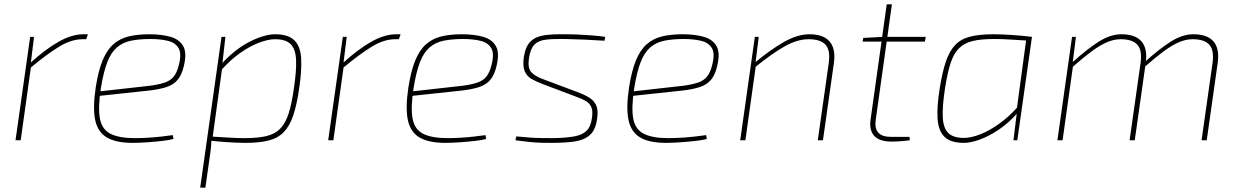

<svg xmlns="http://www.w3.org/2000/svg" viewBox="-20 -651 5751 891"><path d="M138 -480 123 -359 124 -343 76 0H52L120 -480ZM388 -492 380 -469H364Q311 -469 254.5 -434.5Q198 -400 121 -336L122 -360Q190 -422 251.5 -457Q313 -492 368 -492Z M672 -492Q730 -492 771.5 -480Q813 -468 830.5 -436.5Q848 -405 833 -344Q824 -305 805.5 -282Q787 -259 755.5 -248Q724 -237 674 -231L431 -205L434 -226L675 -253Q719 -259 745 -268Q771 -277 786 -295.5Q801 -314 809 -346Q824 -401 809 -427Q794 -453 759 -461.5Q724 -470 679 -470Q626 -470 587.5 -462Q549 -454 522 -430.5Q495 -407 477.5 -361.5Q460 -316 448 -241Q434 -149 444 -99Q454 -49 494 -29.5Q534 -10 606 -10Q635 -10 668 -12Q701 -14 731 -17.5Q761 -21 782 -24L785 -6Q767 -1 732.5 3Q698 7 660.5 9.5Q623 12 596 12Q517 12 475 -13.5Q433 -39 421.5 -95Q410 -151 424 -244Q436 -322 456 -370.5Q476 -419 506 -445.5Q536 -472 577 -482Q618 -492 672 -492Z M1256 -492Q1317 -492 1345.5 -464.5Q1374 -437 1377.5 -381Q1381 -325 1368 -238Q1357 -163 1340.5 -114.5Q1324 -66 1297 -38Q1270 -10 1227 1Q1184 12 1119 12Q1097 12 1075.5 11Q1054 10 1031.5 8.5Q1009 7 986.5 5Q964 3 940 0L950 -18Q1004 -15 1040.5 -12.5Q1077 -10 1116 -10Q1177 -10 1216.5 -19.5Q1256 -29 1280.5 -54Q1305 -79 1319.5 -124.5Q1334 -170 1344 -242Q1356 -322 1354 -372Q1352 -422 1329.5 -445.5Q1307 -469 1256 -469Q1224 -469 1181 -452.5Q1138 -436 1093 -404Q1048 -372 1006 -325V-352Q1038 -388 1072 -414.5Q1106 -441 1139.5 -458Q1173 -475 1203 -483.5Q1233 -492 1256 -492ZM1026 -480 1011 -347 1012 -343 967 -16 961 1Q960 27 957.5 47.5Q955 68 951 94L933 220H909L1008 -480Z M1589 -480 1574 -359 1575 -343 1527 0H1503L1571 -480ZM1839 -492 1831 -469H1815Q1762 -469 1705.5 -434.5Q1649 -400 1572 -336L1573 -360Q1641 -422 1702.5 -457Q1764 -492 1819 -492Z M2123 -492Q2181 -492 2222.5 -480Q2264 -468 2281.5 -436.5Q2299 -405 2284 -344Q2275 -305 2256.5 -282Q2238 -259 2206.5 -248Q2175 -237 2125 -231L1882 -205L1885 -226L2126 -253Q2170 -259 2196 -268Q2222 -277 2237 -295.5Q2252 -314 2260 -346Q2275 -401 2260 -427Q2245 -453 2210 -461.5Q2175 -470 2130 -470Q2077 -470 2038.5 -462Q2000 -454 1973 -430.5Q1946 -407 1928.5 -361.5Q1911 -316 1899 -241Q1885 -149 1895 -99Q1905 -49 1945 -29.5Q1985 -10 2057 -10Q2086 -10 2119 -12Q2152 -14 2182 -17.5Q2212 -21 2233 -24L2236 -6Q2218 -1 2183.5 3Q2149 7 2111.5 9.5Q2074 12 2047 12Q1968 12 1926 -13.5Q1884 -39 1872.5 -95Q1861 -151 1875 -244Q1887 -322 1907 -370.5Q1927 -419 1957 -445.5Q1987 -472 2028 -482Q2069 -492 2123 -492Z M2603 -492Q2634 -492 2666 -490.5Q2698 -489 2729 -486.5Q2760 -484 2789 -480L2785 -462Q2742 -465 2695 -467Q2648 -469 2604 -470Q2548 -471 2513.5 -467Q2479 -463 2460.5 -444.5Q2442 -426 2435 -383Q2428 -338 2443.5 -318.5Q2459 -299 2499 -284L2659 -224Q2692 -212 2714.5 -198Q2737 -184 2747 -161.5Q2757 -139 2751 -100Q2744 -48 2717.5 -24.5Q2691 -1 2647 5.5Q2603 12 2542 12Q2521 12 2495 11.5Q2469 11 2438.5 8Q2408 5 2372 0L2376 -18Q2407 -15 2434 -13Q2461 -11 2488 -10.5Q2515 -10 2546 -10Q2607 -11 2645 -18Q2683 -25 2702.5 -44.5Q2722 -64 2727 -104Q2732 -136 2724 -154Q2716 -172 2699 -182Q2682 -192 2657 -201L2498 -261Q2469 -272 2447 -284.5Q2425 -297 2415 -320.5Q2405 -344 2411 -387Q2419 -437 2443 -459.5Q2467 -482 2507 -487.5Q2547 -493 2603 -492Z M3147 -492Q3205 -492 3246.5 -480Q3288 -468 3305.5 -436.5Q3323 -405 3308 -344Q3299 -305 3280.5 -282Q3262 -259 3230.5 -248Q3199 -237 3149 -231L2906 -205L2909 -226L3150 -253Q3194 -259 3220 -268Q3246 -277 3261 -295.5Q3276 -314 3284 -346Q3299 -401 3284 -427Q3269 -453 3234 -461.5Q3199 -470 3154 -470Q3101 -470 3062.5 -462Q3024 -454 2997 -430.5Q2970 -407 2952.5 -361.5Q2935 -316 2923 -241Q2909 -149 2919 -99Q2929 -49 2969 -29.5Q3009 -10 3081 -10Q3110 -10 3143 -12Q3176 -14 3206 -17.5Q3236 -21 3257 -24L3260 -6Q3242 -1 3207.5 3Q3173 7 3135.5 9.5Q3098 12 3071 12Q2992 12 2950 -13.5Q2908 -39 2896.5 -95Q2885 -151 2899 -244Q2911 -322 2931 -370.5Q2951 -419 2981 -445.5Q3011 -472 3052 -482Q3093 -492 3147 -492Z M3737 -492Q3780 -492 3807 -477Q3834 -462 3845 -432.5Q3856 -403 3850 -360L3799 0H3775L3826 -359Q3834 -418 3811 -443.5Q3788 -469 3733 -469Q3680 -469 3621.5 -436Q3563 -403 3484 -339L3485 -362Q3556 -421 3618.5 -456.5Q3681 -492 3737 -492ZM3501 -480 3486 -360 3487 -342 3439 0H3415L3483 -480Z M4119 -631 4044 -95Q4038 -55 4056 -35.5Q4074 -16 4112 -16H4201L4202 0Q4189 2 4172 3.5Q4155 5 4140 5.5Q4125 6 4117 6Q4061 6 4037 -20.5Q4013 -47 4020 -96L4095 -631ZM4276 -480 4272 -458H3983L3986 -475L4080 -480Z M4590 -492Q4612 -492 4633.5 -491Q4655 -490 4677.5 -488.5Q4700 -487 4722.5 -485Q4745 -483 4769 -480L4759 -462Q4705 -465 4668.5 -467.5Q4632 -470 4593 -470Q4532 -470 4493 -460.5Q4454 -451 4429.5 -426Q4405 -401 4390.5 -355.5Q4376 -310 4365 -238Q4353 -159 4355 -108.5Q4357 -58 4380 -34.5Q4403 -11 4453 -11Q4486 -11 4528.5 -27.5Q4571 -44 4616.5 -76.5Q4662 -109 4703 -155V-128Q4661 -80 4614.5 -49Q4568 -18 4526 -3Q4484 12 4453 12Q4392 12 4363.5 -15.5Q4335 -43 4331 -99Q4327 -155 4341 -242Q4353 -317 4369.5 -365.5Q4386 -414 4412.5 -442Q4439 -470 4482 -481Q4525 -492 4590 -492ZM4744 -480H4769L4701 0H4683L4698 -122L4696 -126Z M4973 -480 4958 -360 4959 -342 4911 0H4887L4955 -480ZM5184 -492Q5249 -492 5277.5 -458.5Q5306 -425 5297 -360L5246 0H5222L5273 -359Q5281 -418 5258 -443.5Q5235 -469 5180 -469Q5148 -469 5114.5 -454Q5081 -439 5043 -410.5Q5005 -382 4956 -339L4957 -362Q5022 -421 5077 -456.5Q5132 -492 5184 -492ZM5518 -492Q5583 -492 5611.5 -458.5Q5640 -425 5631 -360L5580 0H5556L5607 -359Q5615 -418 5592 -443.5Q5569 -469 5514 -469Q5482 -469 5448.5 -454Q5415 -439 5377 -410.5Q5339 -382 5290 -339L5291 -362Q5356 -421 5411 -456.5Q5466 -492 5518 -492Z"/></svg>

Font: Exo 2 Thin
Style: Italic
Weight: 250
Italic angle: -8°
Designer: Natanael Gama
Foundry: Natanael Gama
Version: Version 2.010